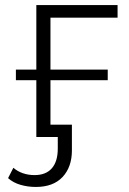

<svg xmlns="http://www.w3.org/2000/svg" viewBox="-20 -543 510 761"><path d="M407 -225H180V-49H265V53Q265 119 228 158.5Q191 198 122 198Q90 198 61 189.5Q32 181 12 163L33 122Q49 136 70.5 143.5Q92 151 117 151Q162 151 185.5 124Q209 97 209 46V0H124V-225H43V-267H124V-523H446V-473H180V-267H407Z"/></svg>

Font: Montserrat-Alt1 Light
Style: Regular
Weight: 300
Designer: Differentunic
Foundry: Differentunic
Version: Version 7.222